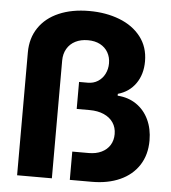

<svg xmlns="http://www.w3.org/2000/svg" viewBox="-53 -785 742 833"><g transform="rotate(5 318.5 -368.5)"><path d="M52.3 -535.2Q52.3 -597.1 83.2 -642.8Q114.1 -688.6 170.6 -712.9Q227.1 -737.3 302.7 -737.3Q375 -737.3 434 -714.6Q493.1 -691.9 527.6 -647.4Q562.1 -602.9 562.1 -540.4Q562.1 -484 534.1 -443.9Q506.1 -403.9 456.8 -390V-382Q503.5 -378.9 538.5 -355.1Q573.5 -331.2 592.5 -291.1Q611.5 -250.9 611.5 -200.2Q611.5 -137.8 582.2 -92.6Q552.9 -47.4 500.1 -23.7Q447.4 0 377.9 0H281.8V-123.2H353.5Q385.3 -123.2 409 -134.6Q432.7 -146 445.6 -166.7Q458.4 -187.4 458.4 -214.8Q458.4 -243.4 444.1 -264.6Q429.9 -285.8 403.4 -297.5Q377 -309.2 341.2 -309.2H284.8V-426.8H322.7Q347.7 -426.8 366.8 -439Q386 -451.3 396.6 -472.3Q407.2 -493.4 407.2 -518.4Q407.2 -544.9 395.2 -565.9Q383.2 -586.8 360.8 -598.7Q338.4 -610.5 307.6 -610.5Q276.6 -610.5 253.1 -598.6Q229.6 -586.6 216.7 -564.4Q203.7 -542.1 203.7 -512.9V0H52.3Z"/></g></svg>

Font: Intratopia Thin
Style: Regular
Weight: 100
Designer: Rasmus Andersson
Foundry: rsms
Version: Version 3.000;Glyphs 3.2.3 (3260)